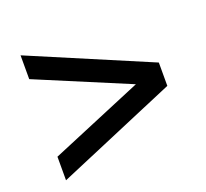

<svg xmlns="http://www.w3.org/2000/svg" viewBox="-95 -655 789 735"><g transform="rotate(-20 300.0 -287.5)"><path d="M56 -33V-129L507 -318V-256L56 -445V-542L544 -335V-240Z"/></g></svg>

Font: Nunito Sans 12pt ExtraLight 12pt
Style: Bold
Weight: 700
Version: Version 3.101;gftools[0.9.27]